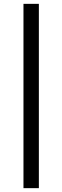

<svg xmlns="http://www.w3.org/2000/svg" viewBox="-20 -753 323 998"><path d="M102 225V-733H182V225Z"/></svg>

Font: Teachers Medium
Style: Regular
Weight: 500
Designer: Alfredo Marco Pradil, Chank Diesel
Version: Version 1.001